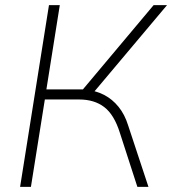

<svg xmlns="http://www.w3.org/2000/svg" viewBox="-20 -725 668 745"><path d="M58 0 170 -705H212L160 -378H306L289 -363L576 -705H628L337 -359L316 -376Q353 -373 384.5 -356.5Q416 -340 440 -310.5Q464 -281 477 -239L556 0H513L445 -210Q423 -280 384.5 -309.5Q346 -339 287 -339H154L100 0Z"/></svg>

Font: Nunito Sans 12pt ExtraLight
Style: Italic
Weight: 200
Italic angle: -9°
Designer: Vernon Adams
Foundry: Vernon Adams
Version: Version 3.101;gftools[0.9.27]